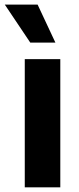

<svg xmlns="http://www.w3.org/2000/svg" viewBox="-45 -797 337 817"><path d="M60.4 0H211.6V-545.5H60.4ZM-24.5 -777.3 83.8 -615.8H190.7L115.1 -777.3Z"/></svg>

Font: GiG Sans
Style: Bold
Weight: 700
Designer: Andreas Faust
Version: Version 1.100;FEAKit 1.0